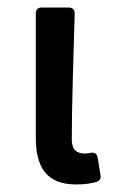

<svg xmlns="http://www.w3.org/2000/svg" viewBox="-20 -485 314 516"><path d="M76.2 -116.2C76.2 -37.1 103.5 10.7 184.6 10.7C209 10.7 225.6 7.8 239.3 3.9C249 1 252 -6.8 250 -15.6L242.2 -62.5C240.2 -72.3 233.4 -76.2 223.6 -74.2C218.8 -73.2 213.9 -72.3 209 -72.3C186.5 -72.3 172.9 -82 172.9 -110.4C172.9 -205.1 177.7 -335 180.7 -449.2C180.7 -459 174.8 -464.8 165 -464.8H91.8C82 -464.8 76.2 -459 76.2 -449.2Z"/></svg>

Font: Ed Sans Neue Medium
Style: Regular
Weight: 500
Designer: Stephen Hutchings
Version: Version 1.004;PS 001.004;hotconv 1.0.88;makeotf.lib2.5.64775